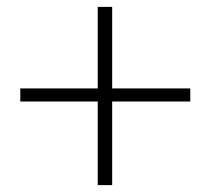

<svg xmlns="http://www.w3.org/2000/svg" viewBox="-20 -634 611 558"><path d="M264 -96V-614H306V-96ZM533 -339H39V-377H533Z"/></svg>

Font: Noto Serif KR
Style: Regular
Weight: 200
Designer: Ryoko NISHIZUKA 西塚涼子 (kana & ideographs); Frank Grießhammer (Latin, Greek & Cyrillic); Wenlong ZHANG 张文龙 (bopomofo); San
Foundry: Adobe
Version: Version 2.001;hotconv 1.1.0;makeotfexe 2.6.0